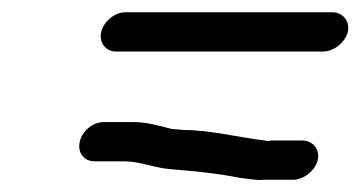

<svg xmlns="http://www.w3.org/2000/svg" viewBox="-20 -463 588 313"><path d="M134 -200H182C210 -200 231 -189 260 -187C299 -184 337 -180 371 -173L388 -171C395 -170 403 -169 410 -170H458C475 -170 494 -185 498 -202C502 -219 490 -234 473 -234H422C419 -233 415 -233 412 -234C374 -238 324 -251 281 -251C273 -252 266 -252 259 -253C239 -258 220 -264 197 -264H149C132 -264 114 -250 110 -232C106 -214 117 -200 134 -200ZM169 -379H507C524 -379 543 -394 547 -411C551 -428 539 -443 522 -443H184C167 -443 149 -428 145 -411C141 -394 152 -379 169 -379Z"/></svg>

Font: Electronic
Style: SeBdIt
Weight: 600
Version: Version 1.011